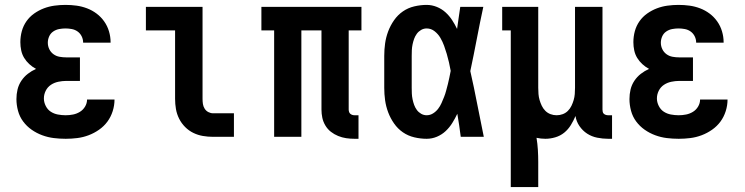

<svg xmlns="http://www.w3.org/2000/svg" viewBox="-20 -558 3040 783"><path d="M248 8Q223 8 199 5Q175 2 152 -6.5Q129 -15 109 -29Q89 -43 74.5 -62.5Q60 -82 53.5 -106Q47 -130 47 -154Q47 -174 51.5 -193Q56 -212 67 -228.5Q78 -245 93.5 -257Q109 -269 127 -277Q112 -285 99.5 -296.5Q87 -308 78.5 -322Q70 -336 66.5 -352.5Q63 -369 63 -386Q63 -409 69 -431Q75 -453 88 -471.5Q101 -490 119.5 -503Q138 -516 159 -524Q180 -532 202.5 -535Q225 -538 247 -538Q270 -538 292 -535Q314 -532 335 -524Q356 -516 374 -502.5Q392 -489 405 -470.5Q418 -452 424.5 -430Q431 -408 431 -386Q431 -386 431 -385.5Q431 -385 431 -384H319Q319 -384 319 -384.5Q319 -385 319 -385Q319 -398 313 -410Q307 -422 296.5 -429.5Q286 -437 273 -439.5Q260 -442 247 -442Q234 -442 221 -439.5Q208 -437 197 -429.5Q186 -422 180.5 -409.5Q175 -397 175 -384Q175 -384 175 -384Q175 -384 175 -384Q175 -384 175 -384Q175 -384 175 -384Q175 -370 181 -357.5Q187 -345 198 -337Q209 -329 222.5 -326.5Q236 -324 250 -324H306V-228H250Q234 -228 217.5 -224.5Q201 -221 187.5 -212Q174 -203 166.5 -188Q159 -173 159 -157Q159 -157 159 -156.5Q159 -156 159 -156Q159 -141 166.5 -126Q174 -111 187 -102.5Q200 -94 216 -91Q232 -88 248 -88Q263 -88 278 -91Q293 -94 306 -102Q319 -110 327 -123.5Q335 -137 335 -152H447Q447 -128 439.5 -104.5Q432 -81 418 -62Q404 -43 384 -29Q364 -15 341.5 -6.5Q319 2 295.5 5Q272 8 248 8Z M849 0Q828 0 807.5 -3.5Q787 -7 768.5 -16Q750 -25 735 -40Q720 -55 710.5 -74Q701 -93 697.5 -113.5Q694 -134 694 -155V-434H575V-530H806V-155Q806 -144 807.5 -134Q809 -124 814.5 -115Q820 -106 829.5 -101Q839 -96 849 -96H934V0Z M1426 8Q1408 8 1391.5 5.5Q1375 3 1359 -3.5Q1343 -10 1329.5 -20.5Q1316 -31 1307 -46Q1298 -61 1294.5 -77.5Q1291 -94 1291 -111V-434H1209V0H1098V-434H1046V-530H1454V-434H1402V-111Q1402 -107 1403.5 -102Q1405 -97 1408.5 -94Q1412 -91 1416.5 -89.5Q1421 -88 1426 -88H1442V8Z M1720 8Q1695 8 1669.5 2Q1644 -4 1623 -18.5Q1602 -33 1587 -54.5Q1572 -76 1563 -100Q1554 -124 1550.5 -149Q1547 -174 1547 -200V-330Q1547 -356 1550.5 -381Q1554 -406 1563 -430Q1572 -454 1587 -475.5Q1602 -497 1623 -511.5Q1644 -526 1669.5 -532Q1695 -538 1720 -538Q1741 -538 1761 -530Q1781 -522 1796.5 -508Q1812 -494 1823.5 -476.5Q1835 -459 1844 -440Q1847 -463 1850.5 -485.5Q1854 -508 1857 -530H1951Q1937 -465 1924.5 -399.5Q1912 -334 1898 -268Q1913 -202 1926 -134.5Q1939 -67 1953 0H1859Q1856 -24 1852.5 -47.5Q1849 -71 1845 -94Q1836 -75 1824.5 -56.5Q1813 -38 1797.5 -23.5Q1782 -9 1762 -0.5Q1742 8 1720 8ZM1720 -88Q1734 -88 1746 -95.5Q1758 -103 1766.5 -114Q1775 -125 1780.5 -137.5Q1786 -150 1791 -162.5Q1796 -175 1799.5 -188.5Q1803 -202 1806.5 -215Q1810 -228 1812.5 -241.5Q1815 -255 1818 -269Q1815 -286 1811 -303.5Q1807 -321 1802 -338Q1797 -355 1791 -371.5Q1785 -388 1776 -403.5Q1767 -419 1752.5 -430.5Q1738 -442 1720 -442Q1708 -442 1697.5 -436Q1687 -430 1680 -420.5Q1673 -411 1669 -400Q1665 -389 1662.5 -377Q1660 -365 1659.5 -353.5Q1659 -342 1659 -330V-200Q1659 -188 1659.5 -176.5Q1660 -165 1662.5 -153Q1665 -141 1669 -130Q1673 -119 1680 -109.5Q1687 -100 1697.5 -94Q1708 -88 1720 -88Z M2063 205V-434H2028V-530H2175V-200Q2175 -187 2176 -174.5Q2177 -162 2180.5 -150Q2184 -138 2189.5 -126.5Q2195 -115 2204 -106Q2213 -97 2225 -92.5Q2237 -88 2250 -88Q2263 -88 2275 -92.5Q2287 -97 2296 -106Q2305 -115 2310.5 -126.5Q2316 -138 2319.5 -150Q2323 -162 2324 -174.5Q2325 -187 2325 -200V-530H2437V-111Q2437 -107 2438 -102Q2439 -97 2442.5 -94Q2446 -91 2450.5 -89.5Q2455 -88 2460 -88H2476V8H2460Q2438 8 2415.5 3.5Q2393 -1 2374.5 -13Q2356 -25 2343 -44Q2330 -63 2327 -85Q2319 -66 2308 -48Q2297 -30 2281 -17Q2265 -4 2244.5 2Q2224 8 2204 8Q2195 8 2186 7Q2177 6 2168 4Q2172 28 2173.5 53Q2175 78 2175 102V205Z M2748 8Q2723 8 2699 5Q2675 2 2652 -6.5Q2629 -15 2609 -29Q2589 -43 2574.5 -62.5Q2560 -82 2553.5 -106Q2547 -130 2547 -154Q2547 -174 2551.5 -193Q2556 -212 2567 -228.5Q2578 -245 2593.5 -257Q2609 -269 2627 -277Q2612 -285 2599.5 -296.5Q2587 -308 2578.5 -322Q2570 -336 2566.5 -352.5Q2563 -369 2563 -386Q2563 -409 2569 -431Q2575 -453 2588 -471.5Q2601 -490 2619.5 -503Q2638 -516 2659 -524Q2680 -532 2702.5 -535Q2725 -538 2747 -538Q2770 -538 2792 -535Q2814 -532 2835 -524Q2856 -516 2874 -502.5Q2892 -489 2905 -470.5Q2918 -452 2924.5 -430Q2931 -408 2931 -386Q2931 -386 2931 -385.5Q2931 -385 2931 -384H2819Q2819 -384 2819 -384.5Q2819 -385 2819 -385Q2819 -398 2813 -410Q2807 -422 2796.5 -429.5Q2786 -437 2773 -439.5Q2760 -442 2747 -442Q2734 -442 2721 -439.5Q2708 -437 2697 -429.5Q2686 -422 2680.5 -409.5Q2675 -397 2675 -384Q2675 -384 2675 -384Q2675 -384 2675 -384Q2675 -384 2675 -384Q2675 -384 2675 -384Q2675 -370 2681 -357.5Q2687 -345 2698 -337Q2709 -329 2722.5 -326.5Q2736 -324 2750 -324H2806V-228H2750Q2734 -228 2717.5 -224.5Q2701 -221 2687.5 -212Q2674 -203 2666.5 -188Q2659 -173 2659 -157Q2659 -157 2659 -156.5Q2659 -156 2659 -156Q2659 -141 2666.5 -126Q2674 -111 2687 -102.5Q2700 -94 2716 -91Q2732 -88 2748 -88Q2763 -88 2778 -91Q2793 -94 2806 -102Q2819 -110 2827 -123.5Q2835 -137 2835 -152H2947Q2947 -128 2939.5 -104.5Q2932 -81 2918 -62Q2904 -43 2884 -29Q2864 -15 2841.5 -6.5Q2819 2 2795.5 5Q2772 8 2748 8Z"/></svg>

Font: Iosevka Slab
Style: Bold
Weight: 700
Monospace: yes
Designer: Belleve Invis
Foundry: Belleve Invis
Version: Version 11.1.1; ttfautohint (v1.8.3)